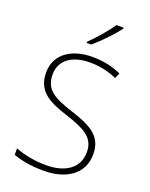

<svg xmlns="http://www.w3.org/2000/svg" viewBox="-173 -1040 891 1139"><g transform="rotate(20 272.0 -470.0)"><path d="M404 -943V-950H359C331 -907 271 -837 229 -798V-790H257C309 -833 371 -899 404 -943ZM492 -182C492 -299 410 -338 283 -379C177 -414 103 -444 103 -545C103 -643 186 -688 288 -688C343 -688 400 -678 459 -652L474 -686C416 -712 356 -724 290 -724C163 -724 63 -662 63 -544C63 -426 142 -386 259 -348C383 -307 452 -275 452 -181C452 -75 363 -26 252 -26C172 -26 107 -41 55 -61V-20C102 -4 160 10 249 10C385 10 492 -54 492 -182Z"/></g></svg>

Font: Noto Sans Telugu ExtraLight
Style: Regular
Weight: 200
Designer: Jelle Bosma - Monotype Design Team
Foundry: Monotype Imaging Inc.
Version: Version 2.005